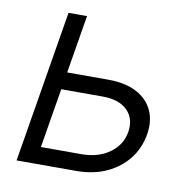

<svg xmlns="http://www.w3.org/2000/svg" viewBox="-66 -607 671 673"><g transform="rotate(10 269.5 -270.5)"><path d="M144.5 -334.5H302.2Q363.8 -334.5 404.1 -313.2Q444.3 -292 461.4 -254.6Q478.5 -217.3 470.2 -168.5Q461.9 -119.6 432.4 -81.5Q402.8 -43.5 355.7 -21.7Q308.6 0 247.6 0H35.6L125 -541H190.9L111.3 -61H255.9Q315.4 -61 355.7 -90.1Q396 -119.1 403.8 -166Q411.6 -214.4 381.8 -243.7Q352.1 -272.9 293 -272.9H134.3Z"/></g></svg>

Font: Inter 17pt Light
Style: Italic
Weight: 300
Italic angle: -9.3988°
Version: Version 4.001;git-66647c0bb